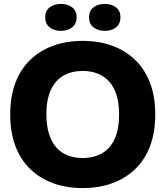

<svg xmlns="http://www.w3.org/2000/svg" viewBox="-20 -947 842 977"><path d="M401 10Q317 10 249.5 -15Q182 -40 133 -87.5Q84 -135 58 -205Q32 -275 32 -365Q32 -455 58 -524.5Q84 -594 133 -641.5Q182 -689 249.5 -714Q317 -739 401 -739Q484 -739 552 -714Q620 -689 669 -641Q718 -593 744 -524Q770 -455 770 -365Q770 -275 744 -205Q718 -135 669 -87.5Q620 -40 552 -15Q484 10 401 10ZM401 -143Q457 -143 499 -167Q541 -191 563.5 -240Q586 -289 586 -365Q586 -422 573 -463.5Q560 -505 535.5 -532Q511 -559 477 -572.5Q443 -586 401 -586Q345 -586 303.5 -562.5Q262 -539 239 -490Q216 -441 216 -365Q216 -308 229.5 -265.5Q243 -223 267 -196Q291 -169 325 -156Q359 -143 401 -143ZM513 -790Q478 -790 455.5 -808Q433 -826 433 -859Q433 -892 455.5 -909.5Q478 -927 513 -927Q548 -927 570.5 -909.5Q593 -892 593 -859Q593 -826 570.5 -808Q548 -790 513 -790ZM290 -790Q255 -790 232.5 -808Q210 -826 210 -859Q210 -892 232.5 -909.5Q255 -927 290 -927Q325 -927 347.5 -909.5Q370 -892 370 -859Q370 -826 347.5 -808Q325 -790 290 -790Z"/></svg>

Font: Mona Sans ExtraLight ExtraBold
Style: Regular
Weight: 800
Version: Version 2.000